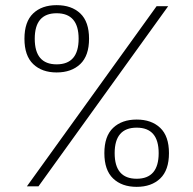

<svg xmlns="http://www.w3.org/2000/svg" viewBox="-20 -724 750 746"><path d="M200 -442.5Q143 -442.5 109 -475Q75 -507.5 75 -573.5Q75 -639.5 108.8 -671.8Q142.5 -704 200 -704Q258 -704 292 -671.8Q326 -639.5 326 -573.5Q326 -507.5 291.8 -475Q257.5 -442.5 200 -442.5ZM633.5 -700 129.5 0H84.5L588.5 -700ZM200 -474Q285.5 -474 285.5 -573.5Q285.5 -672.5 200 -672.5Q115 -672.5 115 -573.5Q115 -474 200 -474ZM602.5 -30.5Q568.5 2 511 2Q453.5 2 419.5 -30.5Q385.5 -63 385.5 -129Q385.5 -195 419.5 -227.2Q453.5 -259.5 511 -259.5Q568.5 -259.5 602.5 -227.2Q636.5 -195 636.5 -129Q636.5 -63 602.5 -30.5ZM596.5 -129Q596.5 -228 511 -228Q425.5 -228 425.5 -129Q425.5 -29.5 511 -29.5Q596.5 -29.5 596.5 -129Z"/></svg>

Font: League Mono UltraLight
Style: Regular
Weight: 200
Width: 6
Designer: Tyler Finck
Foundry: The League of Moveable Type / Tyler Finck
Version: Version 2.210